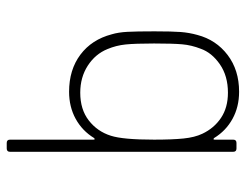

<svg xmlns="http://www.w3.org/2000/svg" viewBox="-102 -448 748 585"><g transform="rotate(90 272.5 -156.0)"><path d="M406 188V-66Q406 -73 401 -68Q379 -32 342.5 -12Q306 8 260 8Q193 8 147 -26.5Q101 -61 85 -122Q79 -142 77.5 -169.5Q76 -197 76 -252Q76 -306 78 -332Q80 -358 87 -383Q102 -440 148 -475Q194 -510 260 -510Q306 -510 342.5 -490Q379 -470 401 -434Q406 -429 406 -436V-492Q406 -502 416 -502H433Q443 -502 443 -492V188Q443 198 433 198H416Q406 198 406 188ZM130 -109Q145 -72 180.5 -49Q216 -26 263 -26Q314 -26 347.5 -52Q381 -78 394 -119Q406 -156 406 -251Q406 -306 402.5 -340.5Q399 -375 388 -398Q371 -434 339.5 -455Q308 -476 263 -476Q212 -476 176.5 -451.5Q141 -427 129 -393Q118 -365 115.5 -336.5Q113 -308 113 -251Q113 -193 116 -164Q119 -135 130 -109Z"/></g></svg>

Font: Barlow GEO Extra Light
Style: Regular
Weight: 200
Designer: Jeremy Tribby
Foundry: Tribby Type
Version: Version 1.408